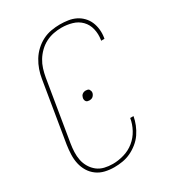

<svg xmlns="http://www.w3.org/2000/svg" viewBox="-182 -845 863 955"><g transform="rotate(-30 250.0 -367.5)"><path d="M192 8Q165 8 139.5 2Q114 -4 93.5 -19Q73 -34 60 -55.5Q47 -77 41.5 -102Q36 -127 37 -154Q38 -181 42 -208L99 -553Q103 -578 111.5 -602.5Q120 -627 134 -650Q148 -673 168 -691.5Q188 -710 211.5 -722Q235 -734 261 -738.5Q287 -743 311 -743Q335 -743 358 -739.5Q381 -736 400.5 -726.5Q420 -717 435.5 -701Q451 -685 459.5 -665Q468 -645 470.5 -622Q473 -599 469 -575L468 -570H449L450 -575Q455 -606 448 -636Q441 -666 420.5 -687Q400 -708 370.5 -716.5Q341 -725 310 -725Q287 -725 264 -720.5Q241 -716 219.5 -705Q198 -694 180 -676.5Q162 -659 149.5 -638.5Q137 -618 130 -595.5Q123 -573 119 -550L62 -205Q58 -181 57 -157Q56 -133 60.5 -110.5Q65 -88 77 -68Q89 -48 106.5 -34.5Q124 -21 146.5 -15.5Q169 -10 194 -10Q225 -10 258 -19.5Q291 -29 317.5 -50.5Q344 -72 360.5 -102.5Q377 -133 382 -165H401Q397 -142 387.5 -118.5Q378 -95 364 -74.5Q350 -54 329.5 -37.5Q309 -21 286.5 -10.5Q264 0 240 4Q216 8 192 8ZM250 -342Q245 -342 240 -343.5Q235 -345 232 -349Q229 -353 228 -358Q227 -363 228 -369Q229 -374 231.5 -379Q234 -384 238.5 -387.5Q243 -391 248 -392.5Q253 -394 259 -394Q264 -394 269.5 -392.5Q275 -391 277.5 -387Q280 -383 281.5 -378Q283 -373 282 -367Q281 -362 278 -357Q275 -352 271 -348.5Q267 -345 261.5 -343.5Q256 -342 250 -342Z"/></g></svg>

Font: Iosevka Thin Oblique
Style: Regular
Weight: 100
Italic angle: -9°
Monospace: yes
Designer: Belleve Invis
Foundry: Belleve Invis
Version: Version 32.5.0; ttfautohint (v1.8.4)